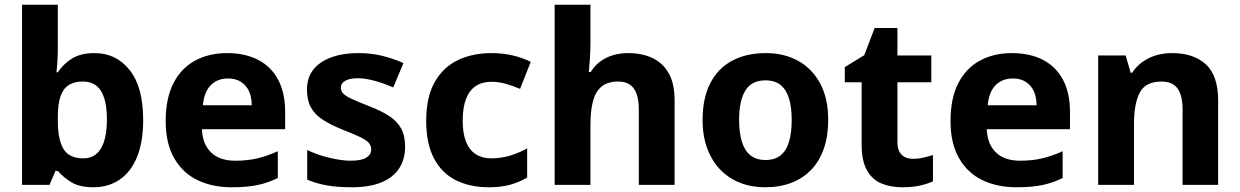

<svg xmlns="http://www.w3.org/2000/svg" viewBox="-20 -780 5230 810"><path d="M224 -583Q224 -552 222.5 -524Q221 -496 218 -475H224Q246 -509 283 -532.5Q320 -556 379 -556Q470 -556 527 -484.5Q584 -413 584 -274Q584 -181 558 -117.5Q532 -54 484.5 -22Q437 10 375 10Q315 10 280.5 -11.5Q246 -33 224 -59H214L189 0H73V-760H224ZM330 -436Q292 -436 268.5 -420Q245 -404 234.5 -371.5Q224 -339 224 -287V-269Q224 -192 247.5 -152Q271 -112 332 -112Q381 -112 406 -154Q431 -196 431 -276Q431 -355 406.5 -395.5Q382 -436 330 -436Z M938 -556Q1014 -556 1069 -527.5Q1124 -499 1153.5 -443.5Q1183 -388 1183 -308V-235H832Q834 -173 870 -137.5Q906 -102 973 -102Q1024 -102 1066 -112Q1108 -122 1152 -142V-29Q1112 -9 1067.5 0.5Q1023 10 957 10Q876 10 813.5 -20Q751 -50 715 -112.5Q679 -175 679 -269Q679 -365 711.5 -428.5Q744 -492 802.5 -524Q861 -556 938 -556ZM942 -449Q897 -449 869 -420.5Q841 -392 836 -336H1042Q1042 -369 1031 -394Q1020 -419 997.5 -434Q975 -449 942 -449Z M1689 -161Q1689 -109 1664.5 -70.5Q1640 -32 1590 -11Q1540 10 1463 10Q1405 10 1361 2.5Q1317 -5 1276 -22V-147Q1320 -126 1371 -114Q1422 -102 1459 -102Q1505 -102 1525.5 -115Q1546 -128 1546 -150Q1546 -165 1536 -177Q1526 -189 1499 -202Q1472 -215 1423 -234Q1374 -254 1341 -275.5Q1308 -297 1291.5 -327Q1275 -357 1275 -402Q1275 -477 1334.5 -516.5Q1394 -556 1492 -556Q1545 -556 1590.5 -545Q1636 -534 1682 -514L1639 -411Q1601 -428 1561 -439Q1521 -450 1490 -450Q1456 -450 1437 -439.5Q1418 -429 1418 -410Q1418 -396 1428.5 -385Q1439 -374 1465.5 -362Q1492 -350 1540 -331Q1589 -312 1622 -290.5Q1655 -269 1672 -238.5Q1689 -208 1689 -161Z M2042 10Q1963 10 1903.5 -19.5Q1844 -49 1811 -111.5Q1778 -174 1778 -270Q1778 -371 1814 -434Q1850 -497 1912 -526.5Q1974 -556 2053 -556Q2101 -556 2143.5 -546Q2186 -536 2219 -519L2174 -405Q2144 -418 2113.5 -426.5Q2083 -435 2053 -435Q2014 -435 1987 -417Q1960 -399 1946 -362.5Q1932 -326 1932 -271Q1932 -217 1946 -182Q1960 -147 1987 -129.5Q2014 -112 2051 -112Q2094 -112 2132 -123.5Q2170 -135 2204 -154V-31Q2172 -12 2133.5 -1Q2095 10 2042 10Z M2471 -607Q2471 -563 2468.5 -529.5Q2466 -496 2464 -476H2472Q2490 -505 2514 -522Q2538 -539 2567.5 -547.5Q2597 -556 2630 -556Q2689 -556 2733 -535Q2777 -514 2801.5 -470.5Q2826 -427 2826 -356V0H2675V-318Q2675 -377.5 2653.9 -406.7Q2632.8 -436 2587.7 -436Q2544 -436 2518.4 -415.2Q2492.8 -394.4 2481.9 -354.2Q2471 -314.1 2471 -255.9V0H2320V-760H2471Z M3474 -274Q3474 -206 3455.5 -153Q3437 -100 3402.5 -64Q3368 -28 3319 -9Q3270 10 3208 10Q3150 10 3102 -9Q3054 -28 3019 -64Q2984 -100 2964 -153Q2944 -206 2944 -274Q2944 -365 2976 -428Q3008 -491 3068 -523.5Q3128 -556 3211 -556Q3288 -556 3347 -523.5Q3406 -491 3440 -428Q3474 -365 3474 -274ZM3098 -274Q3098 -221 3109.5 -183Q3121 -145 3145.5 -125Q3170 -105 3210 -105Q3249 -105 3273.5 -125Q3298 -145 3309 -183Q3320 -221 3320 -274Q3320 -328 3308.5 -365Q3297 -402 3273 -421.5Q3249 -441 3209 -441Q3151 -441 3124.5 -398Q3098 -355 3098 -274Z M3831 -110Q3854 -110 3875.5 -115Q3897 -120 3916 -126V-15Q3892 -4 3860.5 3Q3829 10 3786 10Q3737 10 3698.5 -6Q3660 -22 3637.5 -61.5Q3615 -101 3615 -172V-433H3544V-497L3626 -547L3670 -662H3766V-546H3909V-433H3766V-181Q3766 -145 3783.5 -127.5Q3801 -110 3831 -110Z M4249 -556Q4325 -556 4380 -527.5Q4435 -499 4464.5 -443.5Q4494 -388 4494 -308V-235H4143Q4145 -173 4181 -137.5Q4217 -102 4284 -102Q4335 -102 4377 -112Q4419 -122 4463 -142V-29Q4423 -9 4378.5 0.5Q4334 10 4268 10Q4187 10 4124.5 -20Q4062 -50 4026 -112.5Q3990 -175 3990 -269Q3990 -365 4022.5 -428.5Q4055 -492 4113.5 -524Q4172 -556 4249 -556ZM4253 -449Q4208 -449 4180 -420.5Q4152 -392 4147 -336H4353Q4353 -369 4342 -394Q4331 -419 4308.5 -434Q4286 -449 4253 -449Z M4925 -556Q5015 -556 5067 -508.8Q5119 -461.6 5119 -356V0H4969V-318Q4969 -377.5 4947.7 -406.7Q4926.5 -436 4881 -436Q4813 -436 4788.5 -389.6Q4764 -343.2 4764 -256V0H4613V-546H4728.8L4750 -473H4756Q4774 -500 4799.5 -518.5Q4825 -537 4856.5 -546.5Q4888 -556 4925 -556Z"/></svg>

Font: Noto Sans Lao UI
Style: Regular
Weight: 400
Designer: Monotype Design Team
Foundry: Monotype Imaging Inc.
Version: Version 2.000